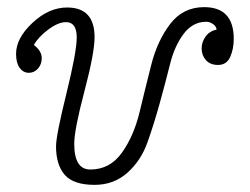

<svg xmlns="http://www.w3.org/2000/svg" viewBox="-20 -512 700 538"><path d="M591 -330Q569 -330 557 -343.5Q545 -357 545 -376Q545 -394 556 -409.5Q567 -425 587 -429Q586 -438 577 -444.5Q568 -451 558 -451Q520 -451 494.5 -417Q469 -383 456.5 -332.5Q444 -282 427.5 -222.5Q411 -163 393 -112.5Q375 -62 337 -28Q299 6 245 6Q186 6 161.5 -22Q137 -50 137 -102Q137 -132 166 -249.5Q195 -367 195 -407Q195 -450 165 -450Q143 -450 115 -429Q87 -408 75 -386Q97 -369 97 -349Q97 -332 86.5 -320Q76 -308 61 -308Q45 -308 35 -322Q25 -336 25 -361Q25 -405 71 -448Q117 -491 168 -491Q245 -491 245 -408Q245 -364 216.5 -256Q188 -148 188 -109Q188 -37 233 -37Q288 -37 321.5 -84Q355 -131 371 -197.5Q387 -264 404 -331Q421 -398 457 -445Q493 -492 552 -492Q635 -492 635 -403Q635 -375 625 -352.5Q615 -330 591 -330Z"/></svg>

Font: Bonbon
Style: Regular
Weight: 400
Designer: Ksenia Erulevich
Foundry: Cyreal (www.cyreal.org)
Version: Version 1.001